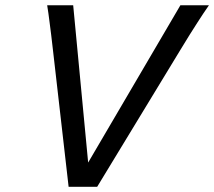

<svg xmlns="http://www.w3.org/2000/svg" viewBox="-20 -719 824 739"><path d="M784.2 -698.7Q773.9 -684.1 763.2 -668Q752.4 -651.9 739.3 -631.3Q726.1 -610.8 709.7 -584.7Q693.4 -558.6 672.4 -523.9L354 0H244.1L184.1 -523.9Q180.2 -558.6 177 -584.7Q173.8 -610.8 171.1 -631.1Q168.5 -651.4 166.3 -667.7Q164.1 -684.1 161.6 -698.7H261.7L319.3 -93.3L674.3 -698.7Z"/></svg>

Font: Andika New Basic
Style: Italic
Weight: 400
Italic angle: -14°
Designer: Victor Gaultney, Annie Olsen, Julie Remington, Don Collingsworth, Eric Hays
Foundry: SIL International
Version: Version 5.500